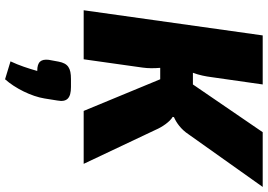

<svg xmlns="http://www.w3.org/2000/svg" viewBox="-166 -564 1033 740"><g transform="rotate(90 350.0 -193.5)"><path d="M430 -343 431 -348C452 -357 478 -375 497 -404L700 -690H489L305 -421H260C269 -445 274 -470 277 -494L305 -690H116L19 0H208L240 -227C243 -248 243 -271 241 -295H285L407 0H611L480 -277C469 -303 448 -333 430 -343ZM315 49H284C242 49 224 60 217 97L210 135C207 164 217 179 253 179C243 214 232 248 216 282L285 303C320 264 351 201 359 151L367 101C374 64 357 49 315 49Z"/></g></svg>

Font: Exo 2 Extra Bold
Style: Italic
Weight: 800
Italic angle: -8°
Designer: Natanael Gama
Version: Version 1.001;PS 001.001;hotconv 1.0.88;makeotf.lib2.5.64775